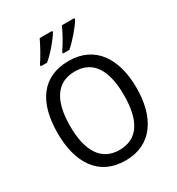

<svg xmlns="http://www.w3.org/2000/svg" viewBox="-219 -1081 1134 1229"><g transform="rotate(-30 348.0 -467.0)"><path d="M518 -934V-944H426C409 -904 371 -835 342 -795V-784H389C431 -819 497 -896 518 -934ZM354 -934V-944H262C243 -903 207 -837 178 -795V-784H224C270 -821 332 -895 354 -934ZM640 -358C640 -574 544 -725 349 -725C153 -725 57 -587 57 -359C57 -145 147 10 349 10C544 10 640 -143 640 -358ZM149 -358C149 -542 213 -647 349 -647C484 -647 547 -543 547 -358C547 -173 484 -68 348 -68C214 -68 149 -174 149 -358Z"/></g></svg>

Font: Noto Sans Gujarati UI SemiCondensed
Style: Regular
Weight: 400
Width: 4
Designer: Jelle Bosma - Monotype Design Team, Universal Thirst
Foundry: Monotype Imaging Inc.
Version: Version 2.106